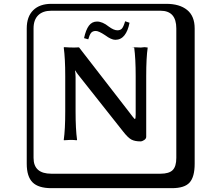

<svg xmlns="http://www.w3.org/2000/svg" viewBox="-20 -774 1140 1006"><path d="M595.2 -615.2Q610.4 -615.2 618.7 -624.3Q627 -633.3 635.7 -662.6L658.7 -654.8Q650.4 -611.8 631.8 -588.6Q613.3 -565.4 584 -565.4Q563 -565.4 530.3 -589.8Q497.1 -611.8 481.9 -611.8Q465.8 -611.8 457.5 -602.1Q449.2 -592.3 442.4 -567.9L420.4 -574.2Q429.7 -617.7 445.8 -639.4Q461.9 -661.1 488.3 -661.1Q517.1 -661.1 549.8 -634.8Q576.2 -615.2 595.2 -615.2ZM321.8 -375Q321.8 -467.8 314 -524.9L315.9 -526.9Q343.8 -524.9 369.1 -524.9L394 -525.9L651.9 -192.9Q682.6 -152.3 684.6 -151.4Q688.5 -148.9 689.9 -155.8Q690.9 -161.1 690.9 -173.8V-375Q690.9 -467.8 683.1 -524.9L669.9 -526.9Q699.7 -524.9 717.8 -524.9L737.8 -526.9L753.9 -524.9Q746.1 -471.7 746.1 -375V-57.1Q746.1 -47.4 735.6 -40.3Q725.1 -33.2 715.8 -33.2Q687 -33.2 668.9 -42.5Q650.9 -51.8 625 -85L390.1 -381.8Q381.3 -393.1 374.5 -404.3H373Q376 -388.2 376 -370.1V-190.9Q376 -96.7 383.8 -41L381.8 -39.1Q366.7 -41 349.1 -41L314.9 -39.1L314 -41Q321.8 -94.2 321.8 -190.9ZM249 -717.8Q204.1 -717.8 179.9 -693.8Q155.8 -669.9 155.8 -625V53.2Q155.8 136.2 249 136.2H820.8Q865.7 136.2 884.8 117.2Q903.8 98.1 903.8 53.2V-625Q903.8 -717.8 820.8 -717.8ZM1000 84Q1000 152.8 973.4 182.4Q946.8 211.9 880.9 211.9H249Q181.2 211.9 150.6 181.4Q120.1 150.9 120.1 84V-625Q120.1 -687 154.1 -720.5Q188 -753.9 249 -753.9H851.1Q920.9 -753.9 960.4 -721.9Q1000 -689.9 1000 -625Z"/></svg>

Font: Linux Biolinum Keyboard O
Style: Regular
Weight: 700
Designer: Philipp H. Poll
Foundry: Philipp H. Poll
Version: Version 0.6.1